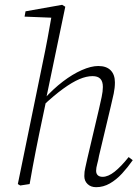

<svg xmlns="http://www.w3.org/2000/svg" viewBox="-20 -764 579 797"><path d="M64 6 54 0 157 -502Q168 -554 177.5 -605Q187 -656 196 -708L208 -690L82 -695L86 -717L238 -744L251 -736L172 -357V-348L143 -210Q136 -176 129 -140.5Q122 -105 115.5 -70Q109 -35 103 0ZM379 13Q357 13 343.5 0Q330 -13 330 -33Q330 -52 334 -67.5Q338 -83 343 -108L391 -312Q397 -338 402 -361.5Q407 -385 407 -403Q407 -426 396.5 -437Q386 -448 364 -448Q339 -448 309.5 -435.5Q280 -423 242 -395.5Q204 -368 155 -322V-353H163Q201 -395 241 -425.5Q281 -456 319.5 -473Q358 -490 388 -490Q422 -490 439.5 -472Q457 -454 457 -422Q457 -399 452 -375.5Q447 -352 440 -323L391 -117Q388 -99 383.5 -83Q379 -67 379 -55Q379 -43 386 -36.5Q393 -30 406 -30Q429 -30 456 -51.5Q483 -73 514 -112L531 -99Q510 -69 486.5 -43.5Q463 -18 436 -2.5Q409 13 379 13Z"/></svg>

Font: Source Serif 4 18pt Light
Style: Italic
Weight: 300
Italic angle: -12°
Designer: Frank Grießhammer
Foundry: Adobe Systems Incorporated
Version: Version 4.004;hotconv 1.0.116;makeotfexe 2.5.65601